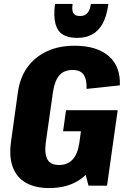

<svg xmlns="http://www.w3.org/2000/svg" viewBox="-20 -943 649 974"><path d="M229 11Q159 11 112 -15.5Q65 -42 45 -95Q25 -148 36 -225L71 -477Q82 -551 119.5 -602.5Q157 -654 217.5 -682.5Q278 -711 358 -711Q471 -711 531.5 -658.5Q592 -606 588 -510L419 -492Q421 -541 404 -564.5Q387 -588 349 -588Q305 -588 281.5 -561.5Q258 -535 249 -478L212 -218Q205 -161 221 -133.5Q237 -106 280 -106Q323 -106 348.5 -134Q374 -162 382 -216L489 -218Q480 -147 447 -95.5Q414 -44 359 -16.5Q304 11 229 11ZM379 -194 400 -345 446 -277H300L315 -384H577L523 -1H429ZM367 -751Q326 -751 299 -767.5Q272 -784 261.5 -821.5Q251 -859 259 -923H348Q345 -899 348.5 -886Q352 -873 361 -867.5Q370 -862 382 -862H390Q410 -862 423.5 -877Q437 -892 441 -923H530Q521 -859 500 -822Q479 -785 447 -768Q415 -751 375 -751Z"/></svg>

Font: Pathway Extreme Condensed ExtraBold
Style: Italic
Weight: 800
Width: 3
Italic angle: -8°
Version: Version 1.001;gftools[0.9.26]